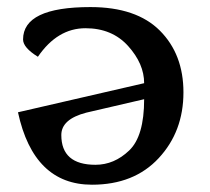

<svg xmlns="http://www.w3.org/2000/svg" viewBox="-20 -502 583 532"><path d="M244.6 -45.4Q296.4 -45.4 337.9 -85Q379.4 -124.5 379.4 -227.1L219.2 -189.9Q149.9 -171.9 149.9 -127.9Q149.9 -45.4 244.6 -45.4ZM234.9 9.8Q73.2 9.8 29.8 -190.9L379.4 -271.5Q379.4 -325.2 335 -374.5Q290.5 -423.8 216.8 -423.8Q139.2 -423.8 85 -344.7Q43.9 -370.1 43.9 -392.6Q43.9 -482.4 230.5 -482.4Q357.9 -482.4 423.1 -417Q488.3 -351.6 488.3 -246.1Q488.3 -137.7 419.9 -64Q351.6 9.8 234.9 9.8Z"/></svg>

Font: Kelvinch
Style: Bold
Weight: 700
Designer: Paul James Miller
Foundry: High-Logic / Made with FontCreator
Version: Version 3.501;March 28, 2021;FontCreator 13.0.0.2683 64-bit